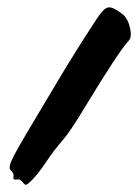

<svg xmlns="http://www.w3.org/2000/svg" viewBox="-20 -752 383 527"><path d="M43 -251Q35 -262 25 -259Q21 -258 18.5 -260Q16 -262 17 -266Q19 -277 9 -285Q1 -292 18.5 -325.5Q36 -359 137 -527Q185 -608 246 -701Q264 -729 276.5 -731.5Q289 -734 314 -715Q330 -704 336.5 -677Q343 -650 333 -640Q306 -611 215 -461Q173 -391 152 -367Q126 -337 107 -308Q85 -275 67 -257Q56 -246 52 -245Q48 -244 43 -251Z"/></svg>

Font: Lilach
Style: Regular
Weight: 400
Version: Version 1.0